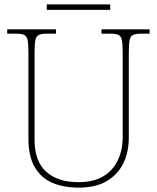

<svg xmlns="http://www.w3.org/2000/svg" viewBox="-20 -848 719 878"><path d="M340 10Q271 10 219.5 -12Q168 -34 139 -83.5Q110 -133 110 -214V-606Q110 -645 106.5 -663.5Q103 -682 91 -688Q79 -694 54 -694H13V-714H236V-694H194Q169 -694 157 -688Q145 -682 141.5 -663.5Q138 -645 138 -606V-210Q138 -110 191.5 -62.5Q245 -15 338 -15Q409 -15 453.5 -42.5Q498 -70 519.5 -116.5Q541 -163 541 -219V-606Q541 -645 537.5 -663.5Q534 -682 522 -688Q510 -694 485 -694H444V-714H664V-694H625Q600 -694 588 -688Q576 -682 572.5 -663.5Q569 -645 569 -606V-218Q569 -153 544 -101.5Q519 -50 468.5 -20Q418 10 340 10ZM194 -803V-828H484V-803Z"/></svg>

Font: Noto Serif Gujarati Thin
Style: Regular
Weight: 250
Version: Version 2.102